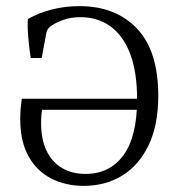

<svg xmlns="http://www.w3.org/2000/svg" viewBox="-20 -596 585 626"><path d="M253 10Q194 10 147 -14Q100 -38 73 -86.5Q46 -135 46 -208Q46 -227 47.5 -243.5Q49 -260 51 -274H459L453 -238H117Q116 -231 115 -220.5Q114 -210 114 -195Q114 -141 132 -104Q150 -67 182.5 -48Q215 -29 259 -29Q338 -29 382.5 -90Q427 -151 427 -272Q427 -362 404 -421.5Q381 -481 339.5 -510.5Q298 -540 243 -540Q211 -540 186 -531Q161 -522 146 -511Q139 -506 135.5 -500Q132 -494 131 -488L116 -407H80Q76 -434 72.5 -470.5Q69 -507 71 -534Q106 -554 149 -565Q192 -576 239 -576Q357 -576 426.5 -503Q496 -430 496 -284Q496 -188 464.5 -122.5Q433 -57 378.5 -23.5Q324 10 253 10Z"/></svg>

Font: Rasa Light
Style: Regular
Weight: 300
Designer: Anna Giedrys (Yrsa+Rasa design), David Brezina (Yrsa art-direction, Rasa art-direction, design)
Foundry: Rosetta Type Foundry
Version: Version 2.004